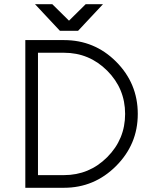

<svg xmlns="http://www.w3.org/2000/svg" viewBox="-20 -890 722 910"><path d="M146 -870 264 -744H350L468 -870H386L307 -792L228 -870ZM283 -640Q403 -640 488 -555Q573 -470 573 -350Q573 -230 488 -145Q403 -60 283 -60H160V-640ZM283 -700H100V0H283Q427 0 530 -103Q581 -154 607 -215.5Q633 -277 633 -350Q633 -495 530 -598Q428 -700 283 -700Z"/></svg>

Font: Unageo
Style: Light
Weight: 300
Designer: Richard Sepsi
Foundry: Richard Sepsi
Version: Version 2.000